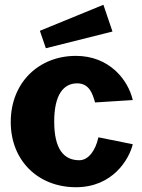

<svg xmlns="http://www.w3.org/2000/svg" viewBox="-20 -774 594 804"><path d="M298 -540C142 -540 25 -428 25 -263C25 -101 140 10 298 10C453 10 521 -108 536 -170L392 -199C380 -143 350 -103 312 -103C247 -103 207 -150 207 -265C207 -376 245 -425 303 -425C354 -425 368 -381 378 -345L536 -355C516 -441 437 -540 298 -540ZM413 -754 147 -645 172 -572 451 -642Z"/></svg>

Font: Bisquit Text
Style: Bold
Weight: 800
Version: Version 1.004;Glyphs 3.2.3 (3260)